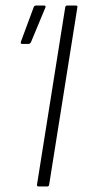

<svg xmlns="http://www.w3.org/2000/svg" viewBox="-20 -675 322 695"><path d="M120 0Q113 0 114 -7L216 -648Q217 -655 223 -655H254Q262 -655 260 -648L158 -7Q157 0 151 0ZM60 -516Q53 -516 56 -525L102 -649Q104 -655 111 -655H140Q143 -655 144.5 -652.5Q146 -650 144 -647L92 -522Q89 -516 82 -516Z"/></svg>

Font: Sofia Sans ExtraLight
Style: Italic
Weight: 250
Italic angle: -9°
Version: Version 4.100-B